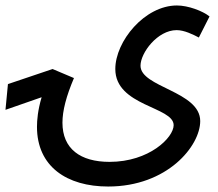

<svg xmlns="http://www.w3.org/2000/svg" viewBox="-92 -451 796 701"><path d="M43 12C43 157 152 230 303 230C519 230 639 82 639 -9C639 -118 421 -132 421 -211C421 -258 483 -341 553 -341C581 -341 613 -325 634 -314L673 -391C648 -411 595 -431 554 -431C436 -431 329 -300 329 -199C329 -63 542 -62 542 6C542 51 453 140 308 140C201 140 136 92 136 -3C136 -47 150 -100 178 -166L100 -199L-63 -144L-72 -50L60 -96C46 -49 43 -12 43 12Z"/></svg>

Font: Noto Sans Arabic ExtCond Med
Style: Regular
Weight: 500
Width: 2
Designer: Monotype Design Team, Nadine Chahine, Nizar Qandah and Khaled Hosny
Foundry: Monotype Imaging Inc.
Version: Version 2.012